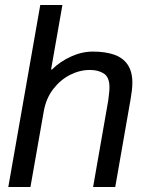

<svg xmlns="http://www.w3.org/2000/svg" viewBox="-20 -743 596 763"><path d="M13 0 140 -723H228L183 -467H187Q218 -498 261.5 -518Q305 -538 349 -538Q398 -538 433 -526Q468 -514 487 -486.5Q506 -459 506 -414Q506 -400 504 -383Q502 -366 499 -349L438 0H350L410 -343Q412 -358 413.5 -372Q415 -386 415 -396Q415 -436 393 -450.5Q371 -465 337 -465Q297 -465 258.5 -445.5Q220 -426 191.5 -389Q163 -352 154 -301L101 0Z"/></svg>

Font: Archivo VF Beta
Style: Italic
Weight: 400
Italic angle: -10°
Designer: Hector Gatti
Foundry: Omnibus-Type
Version: Version 1.002